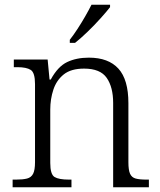

<svg xmlns="http://www.w3.org/2000/svg" viewBox="-20 -786 672 806"><path d="M33 0V-32H47Q76 -32 93.5 -36.5Q111 -41 119 -56.5Q127 -72 127 -105V-433Q127 -481 109 -492.5Q91 -504 53 -504H38V-536H180L188 -452H193Q223 -507 262 -525.5Q301 -544 353 -544Q435 -544 477 -498Q519 -452 519 -353V-105Q519 -72 526 -56.5Q533 -41 549.5 -36.5Q566 -32 595 -32H605V0H455V-354Q455 -420 428 -459Q401 -498 333 -498Q278 -498 247.5 -473.5Q217 -449 204 -409.5Q191 -370 191 -326V-102Q191 -54 209 -43Q227 -32 270 -32H280V0ZM273 -619Q288 -638 305 -664Q322 -690 337.5 -717Q353 -744 364 -766H442V-756Q429 -739 403 -710Q377 -681 347.5 -652.5Q318 -624 295 -606H273Z"/></svg>

Font: Noto Serif Malayalam Light
Style: Regular
Weight: 300
Designer: Indian type Foundry, Jelle Bosma, Monotype Design Team
Foundry: Monotype Imaging Inc.
Version: Version 2.104; ttfautohint (v1.8.4.7-5d5b)